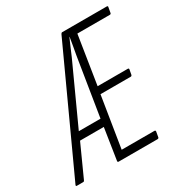

<svg xmlns="http://www.w3.org/2000/svg" viewBox="-182 -776 858 896"><g transform="rotate(-30 246.5 -327.5)"><path d="M-23 0Q-29 0 -27 -6L268 -648Q271 -655 276 -655H516Q523 -655 521 -648L516 -620Q515 -614 509 -614H334L293 -354H455Q462 -354 461 -348L456 -321Q454 -315 449 -315H286L242 -41H418Q425 -41 424 -34L419 -6Q418 0 411 0H202Q200 0 198 -1.5Q196 -3 197 -7L223 -175H95L18 -5Q16 0 11 0ZM112 -216H229L279 -527Q284 -553 287.5 -574.5Q291 -596 295 -619H294Q284 -597 275 -575.5Q266 -554 256 -531Z"/></g></svg>

Font: Sofia Sans Extra Condensed Light
Style: Italic
Weight: 300
Italic angle: -9°
Version: Version 4.100